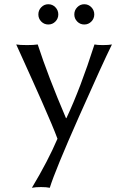

<svg xmlns="http://www.w3.org/2000/svg" viewBox="-20 -642 546 902"><path d="M56.2 -433.1Q70.8 -430.2 107.9 -430.2Q138.7 -430.2 157.2 -433.1Q205.1 -285.6 290 -86.9H292Q357.9 -227.1 423.8 -433.1Q437 -430.2 462.9 -430.2Q491.2 -430.2 505.9 -433.1Q464.4 -349.6 351.6 -95.2Q238.8 159.2 213.9 240.2Q198.2 236.8 172.9 236.8Q147 236.8 129.9 240.2Q205.6 113.8 250 9.8Q240.2 -17.1 221.4 -61.8Q202.6 -106.4 177 -164.6Q151.4 -222.7 132.8 -263.7Q114.3 -304.7 87.2 -364.7Q60.1 -424.8 56.2 -433.1ZM173.8 -540.8Q160.2 -554.7 160.2 -574.2Q160.2 -593.8 173.8 -607.9Q187.5 -622.1 207 -622.1Q226.6 -622.1 240.2 -607.9Q253.9 -593.8 253.9 -574.2Q253.9 -554.7 240.2 -540.8Q226.6 -526.9 207 -526.9Q187.5 -526.9 173.8 -540.8ZM342.8 -540.8Q329.1 -554.7 329.1 -574.2Q329.1 -593.8 342.8 -607.9Q356.4 -622.1 376 -622.1Q395.5 -622.1 409.2 -607.9Q422.9 -593.8 422.9 -574.2Q422.9 -554.7 409.2 -540.8Q395.5 -526.9 376 -526.9Q356.4 -526.9 342.8 -540.8Z"/></svg>

Font: Linear Smooth
Style: Regular
Weight: 400
Designer: Philipp H. Poll, Flanker
Foundry: Philipp H. Poll, reworked by Flanker
Version: Version 1.061 | FøM Fix